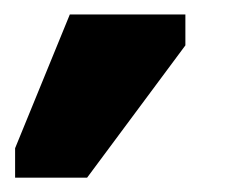

<svg xmlns="http://www.w3.org/2000/svg" viewBox="-20 -836 318 267"><path d="M101.1 -588.9H1V-629.9L77.1 -815.9H237.8V-772.9Z"/></svg>

Font: Telcell.Market
Style: Bold
Weight: 700
Designer: Rasmus Andersson, Sedrak Mkrtchyan
Version: Version 3.019;git-0a5106e0b